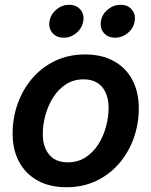

<svg xmlns="http://www.w3.org/2000/svg" viewBox="-20 -764 627 795"><path d="M254.9 11.2Q185.5 11.2 135.7 -16.4Q85.9 -43.9 59.1 -94Q32.2 -144 32.2 -210.9Q32.2 -275.4 53.2 -334.5Q74.2 -393.6 113.5 -439.5Q152.8 -485.4 208.3 -512Q263.7 -538.6 332 -538.6Q401.4 -538.6 451.4 -511Q501.5 -483.4 528.1 -433.1Q554.7 -382.8 554.7 -315.4Q554.7 -251.5 533.9 -192.6Q513.2 -133.8 473.9 -87.9Q434.6 -42 379.4 -15.4Q324.2 11.2 254.9 11.2ZM260.3 -91.8Q302.2 -91.8 334 -112.3Q365.7 -132.8 387 -166.3Q408.2 -199.7 418.9 -239.5Q429.7 -279.3 429.7 -317.4Q429.7 -353.5 417.7 -380.1Q405.8 -406.7 382.8 -421.1Q359.9 -435.5 326.7 -435.5Q284.7 -435.5 253.2 -415Q221.7 -394.5 200.4 -361.1Q179.2 -327.6 168.2 -287.8Q157.2 -248 157.2 -209Q157.2 -155.3 183.8 -123.5Q210.4 -91.8 260.3 -91.8ZM456.5 -607.9Q426.8 -607.9 409.9 -627.7Q393.1 -647.5 397.9 -676.3Q402.3 -704.6 426 -724.4Q449.7 -744.1 479 -744.1Q508.8 -744.1 525.6 -724.6Q542.5 -705.1 537.6 -676.3Q533.2 -647.5 509.5 -627.7Q485.8 -607.9 456.5 -607.9ZM243.7 -607.9Q213.9 -607.9 197 -627.7Q180.2 -647.5 185.1 -676.3Q189.9 -704.6 213.4 -724.4Q236.8 -744.1 266.1 -744.1Q295.9 -744.1 312.7 -724.6Q329.6 -705.1 324.7 -676.3Q320.3 -647.5 296.6 -627.7Q272.9 -607.9 243.7 -607.9Z"/></svg>

Font: Inter 24pt SemiBold
Style: Italic
Weight: 600
Italic angle: -9.3988°
Designer: Rasmus Andersson
Foundry: rsms
Version: Version 4.001;git-66647c0bb